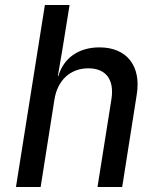

<svg xmlns="http://www.w3.org/2000/svg" viewBox="-20 -750 640 770"><path d="M44 0H143L198 -349C210 -429 263 -476 334 -476C404 -476 439 -432 427 -353L371 0H470L528 -368C548 -486 488 -560 379 -560C295 -560 235 -517 214 -445H212L230 -550L259 -730H160Z"/></svg>

Font: JetBrains Mono Medium
Style: Italic
Weight: 436
Italic angle: -9°
Monospace: yes
Designer: Philipp Nurullin, Konstantin Bulenkov
Foundry: JetBrains
Version: Version 2.305